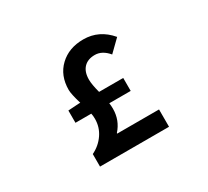

<svg xmlns="http://www.w3.org/2000/svg" viewBox="-144 -963 1288 1191"><g transform="rotate(-30 500.0 -367.5)"><path d="M455.1 -127.9V-124H754.9V0H260.7V-89.8Q315.4 -116.2 348.6 -164.6Q381.8 -212.9 381.8 -272.5Q381.8 -294.9 377.9 -311.5H264.6V-399.4L340.8 -404.3H352.5Q330.1 -479.5 330.1 -508.8Q330.1 -611.3 395.5 -673.3Q460.9 -735.4 564.5 -735.4Q677.7 -735.4 754.9 -643.6L673.8 -564.5Q630.9 -616.2 578.1 -616.2Q527.3 -616.2 499 -586.4Q470.7 -556.6 470.7 -501Q470.7 -466.8 487.3 -404.3H660.2V-311.5H506.8Q509.8 -293 509.8 -271.5Q509.8 -188.5 455.1 -127.9Z"/></g></svg>

Font: GenEi Gothic M Regular
Style: Bold
Weight: 700
Designer: o_tamon (Modified); [Source Han Sans]
Ryoko NISHIZUKA  (kana & ideographs); Paul D. Hunt (Latin, Greek & Cyrillic); Wenl
Version: Version 1.1a;Original Version 1.004